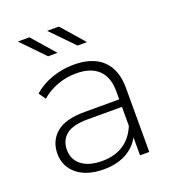

<svg xmlns="http://www.w3.org/2000/svg" viewBox="-133 -828 848 936"><g transform="rotate(-20 291.5 -360.5)"><path d="M483 -331V0H435V-93Q410 -47 362 -21.5Q314 4 247 4Q160 4 109.5 -37Q59 -78 59 -145Q59 -210 105.5 -250.5Q152 -291 254 -291H433V-333Q433 -406 393.5 -444Q354 -482 278 -482Q226 -482 178.5 -464Q131 -446 98 -416L73 -452Q112 -487 167 -506.5Q222 -526 282 -526Q379 -526 431 -476.5Q483 -427 483 -331ZM433 -154V-252H255Q178 -252 143.5 -224Q109 -196 109 -147Q109 -96 147 -66.5Q185 -37 254 -37Q319 -37 364.5 -67Q410 -97 433 -154ZM65 -725H125L228 -607H179ZM217 -725H278L381 -607H332Z"/></g></svg>

Font: Montserrat Atlas Light
Style: Regular
Weight: 300
Designer: Julieta Ulanovsky
Foundry: Julieta Ulanovsky
Version: Version 7.200